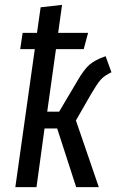

<svg xmlns="http://www.w3.org/2000/svg" viewBox="-20 -769 498 789"><path d="M354 -382 292 -274 386 0H293L215 -241H163L130 0H43L123 -567H63L73 -634H132L147 -739L235 -749L219 -634H342L324 -567H210L174 -310H223L297 -435Q324 -482 347 -502.5Q370 -523 414 -538L438 -472Q408 -458 393 -440.5Q378 -423 354 -382Z"/></svg>

Font: Fira Sans Extra Condensed
Style: Italic
Weight: 400
Width: 3
Italic angle: -8°
Designer: Carrois Corporate & Edenspiekermann AG
Foundry: Carrois Corporate GbR & Edenspiekermann AG
Version: Version 4.203